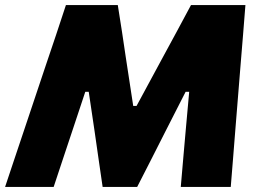

<svg xmlns="http://www.w3.org/2000/svg" viewBox="-32 -733 1019 753"><path d="M-12 0Q6 -54 24.8 -110.2Q43.5 -166.5 65.5 -231.5L146 -472Q168 -537 187.5 -595Q206.5 -653 226.5 -713H430Q439 -656.5 446.5 -608Q453.5 -559.5 461 -510.5L490.5 -317.5H503.5L607.5 -510Q634.5 -559.5 660.2 -607.2Q686 -655 717 -713H930.5Q926 -654.5 921.2 -596Q916.5 -537.5 911 -472L891.5 -230.5Q886.5 -165.5 882 -111Q877.5 -56 873 0H677Q682.5 -64 687.5 -121.5Q692.5 -179 697 -229L710 -373H696L617.5 -219Q588.5 -161.5 560.2 -106Q532 -50.5 506 0H370.5Q363.5 -50 355 -106.5Q346.5 -163 339 -218L316 -373H302.5L254.5 -228.5Q237.5 -177.5 218.5 -120.5Q199.5 -63.5 178.5 0Z"/></svg>

Font: Heraclito ExtraBold
Style: Italic
Weight: 800
Italic angle: -12°
Designer: Kostas Bartsokas (font) & Cristiano Sobral (main changes)
Foundry: Kostas Bartsokas (font) & Cristiano Sobral (main changes)
Version: Version 1.00;July 8, 2020;FontCreator 13.0.0.2655 64-bit